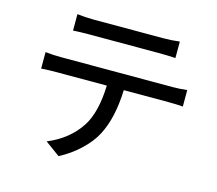

<svg xmlns="http://www.w3.org/2000/svg" viewBox="-109 -868 1195 1056"><g transform="rotate(15 488.5 -339.5)"><path d="M206.1 -730.5Q250 -724.6 298.8 -724.6H693.4Q744.1 -724.6 789.1 -730.5V-636.7Q744.1 -639.6 693.4 -639.6H299.8Q245.1 -639.6 206.1 -636.7ZM90.8 -389.6V-483.4Q136.7 -478.5 177.7 -478.5H817.4Q856.4 -478.5 897.5 -483.4V-389.6Q864.3 -392.6 817.4 -392.6H560.5Q554.7 -230.5 501 -129.9Q474.6 -79.1 422.4 -30.3Q370.1 18.6 307.6 50.8L223.6 -10.7Q342.8 -59.6 406.2 -157.2Q459 -240.2 463.9 -392.6H177.7Q130.9 -392.6 90.8 -389.6Z"/></g></svg>

Font: Min Sans Medium
Style: Regular
Weight: 500
Designer: Jinseong-Kim, NotoSansCJK, Nunito
Foundry: Jinseong-Kim
Version: Version 1.400;Glyphs 3.1.2 (3151)